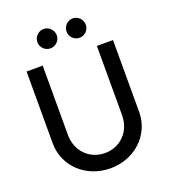

<svg xmlns="http://www.w3.org/2000/svg" viewBox="-171 -1088 1070 1219"><g transform="rotate(-20 364.5 -478.5)"><path d="M267 -836C302 -836 332 -865 332 -901C332 -937 302 -967 267 -967C231 -967 201 -937 201 -901C201 -865 231 -836 267 -836ZM463 -836C499 -836 528 -865 528 -901C528 -937 499 -967 463 -967C428 -967 398 -937 398 -901C398 -865 428 -836 463 -836ZM365 10C528 10 657 -108 657 -265V-750H548V-283C548 -170 467 -93 365 -93C263 -93 182 -170 182 -283V-750H73V-265C73 -108 202 10 365 10Z"/></g></svg>

Font: Oakes Medium
Style: Regular
Weight: 500
Designer: Samuel Oakes
Foundry: Samuel Oakes
Version: Version 1.003;PS 001.003;hotconv 1.0.88;makeotf.lib2.5.64775